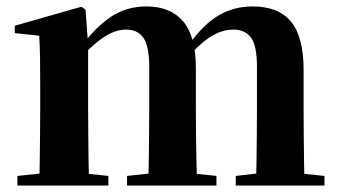

<svg xmlns="http://www.w3.org/2000/svg" viewBox="-20 -577 1056 597"><path d="M34 0V-30L139 -41H210L317 -30V0ZM102 0Q103 -26 103.5 -68Q104 -110 104.5 -156Q105 -202 105 -236V-317Q105 -366 104.5 -397.5Q104 -429 102 -466L26 -474V-497L233 -556L246 -547L254 -438V-435V-236Q254 -202 254.5 -156Q255 -110 255.5 -68Q256 -26 257 0ZM375 0V-30L476 -41H548L653 -30V0ZM440 0Q442 -26 442.5 -67.5Q443 -109 443.5 -155Q444 -201 444 -236V-368Q444 -432 426.5 -458.5Q409 -485 372 -485Q335 -485 295.5 -456.5Q256 -428 219 -382L215 -431H232Q275 -491 324 -524Q373 -557 435 -557Q510 -557 549.5 -510.5Q589 -464 589 -365V-236Q589 -201 589.5 -155Q590 -109 591 -67.5Q592 -26 593 0ZM713 0V-30L809 -41H883L989 -30V0ZM776 0Q777 -26 777.5 -67.5Q778 -109 778.5 -155Q779 -201 779 -236V-368Q779 -435 760.5 -460Q742 -485 705 -485Q668 -485 630.5 -460Q593 -435 552 -384L546 -439H568Q613 -502 660.5 -529.5Q708 -557 765 -557Q846 -557 885 -509.5Q924 -462 924 -360V-236Q924 -201 924.5 -155Q925 -109 925.5 -67.5Q926 -26 927 0Z"/></svg>

Font: Noto Serif SC ExtraLight ExtraBold
Style: Regular
Weight: 800
Version: Version 2.002-H1;hotconv 1.1.0;makeotfexe 2.6.0